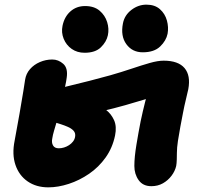

<svg xmlns="http://www.w3.org/2000/svg" viewBox="-20 -788 855 826"><path d="M188 18Q136 18 99 -7.5Q62 -33 46.5 -78.5Q31 -124 43 -183Q54 -242 64 -299Q74 -356 80.5 -396.5Q87 -437 88 -445Q92 -471 109 -490.5Q126 -510 151.5 -521Q177 -532 205 -532Q231 -532 252 -513.5Q273 -495 267 -454Q263 -423 250.5 -377.5Q238 -332 229 -285Q228 -278 223 -261Q218 -244 212.5 -225.5Q207 -207 205 -193Q201 -175 208 -162.5Q215 -150 233 -150Q244 -150 255.5 -153.5Q267 -157 277 -163.5Q287 -170 294 -179Q301 -188 303 -199Q306 -215 296.5 -225.5Q287 -236 270 -243Q259 -248 240.5 -254Q222 -260 203.5 -265.5Q185 -271 173 -273L201 -399Q237 -409 279 -419Q321 -429 366 -440.5Q411 -452 454 -464Q503 -478 546 -492.5Q589 -507 624 -517Q659 -527 684 -527Q747 -527 774 -495Q801 -463 790 -404Q786 -385 779.5 -359Q773 -333 767 -301Q762 -275 756 -243.5Q750 -212 745.5 -182Q741 -152 741 -130Q741 -118 740.5 -101.5Q740 -85 738 -74Q733 -52 718 -32Q703 -12 681 0.5Q659 13 631 13Q595 13 576.5 -13Q558 -39 558 -74Q558 -112 567 -166Q576 -220 585 -266Q590 -288 594.5 -309Q599 -330 604 -348Q609 -366 612.5 -380.5Q616 -395 618 -404L651 -377Q637 -371 602 -360Q567 -349 519 -335.5Q471 -322 416 -309Q361 -296 307.5 -285.5Q254 -275 209 -269L233 -358Q244 -360 259 -361Q274 -362 296 -362Q308 -362 332 -358Q356 -354 383.5 -344Q411 -334 434.5 -316.5Q458 -299 470.5 -271.5Q483 -244 475 -205Q464 -152 434.5 -110.5Q405 -69 363.5 -40.5Q322 -12 276 3Q230 18 188 18ZM594 -563Q549 -563 523.5 -598Q498 -633 509 -688Q516 -723 545.5 -745.5Q575 -768 610 -768Q646 -768 668 -748.5Q690 -729 698 -700Q706 -671 701 -643Q695 -613 669 -588Q643 -563 594 -563ZM344 -561Q312 -561 288.5 -577.5Q265 -594 254 -621Q243 -648 249 -677Q257 -716 283 -739Q309 -762 346 -762Q385 -762 408.5 -742Q432 -722 441 -693Q450 -664 444 -636Q438 -608 414 -584.5Q390 -561 344 -561Z"/></svg>

Font: Shantell Sans ExtraBold
Style: Italic
Weight: 800
Italic angle: -11°
Designer: Stephen Nixon, Anya Danilova, Shantell Martin
Foundry: Arrow Type
Version: Version 1.011;[c5ecc13dd]